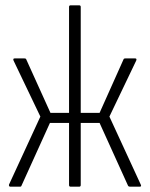

<svg xmlns="http://www.w3.org/2000/svg" viewBox="-20 -703 564 723"><path d="M18 0Q16 0 14.5 -2.5Q13 -5 14 -8L132 -264L31 -475Q28 -483 35 -483H72Q78 -483 79 -479L170 -278H240V-677Q240 -683 246 -683H278Q284 -683 284 -677V-278H355L445 -479Q446 -483 452 -483H489Q496 -483 493 -475L392 -264L510 -8Q514 0 506 0H469Q467 0 465 -1Q463 -2 462 -4L355 -240H284V-6Q284 0 278 0H246Q240 0 240 -6V-240H168L61 -4Q60 0 55 0Z"/></svg>

Font: Sofia Sans Condensed Light
Style: Regular
Weight: 300
Designer: Botio Nikoltchev, Ani Petrova
Foundry: lettersoup
Version: Version 4.101